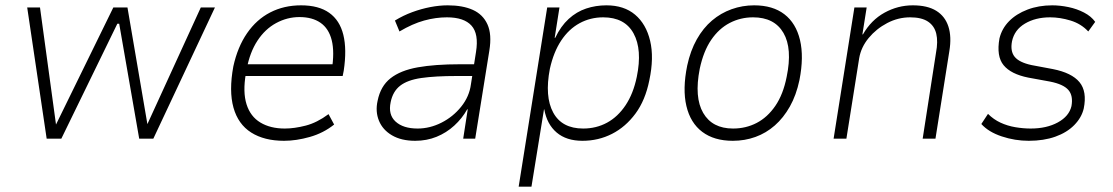

<svg xmlns="http://www.w3.org/2000/svg" viewBox="-20 -520 4173 720"><path d="M155 0 82 -492H130L190 -53L405 -492H458L533 -53H532L733 -492H786L555 0H502L427 -431H420L210 0Z M1045 8Q971 8 922 -23Q873 -54 855.5 -116.5Q838 -179 855 -271Q871 -344 906.5 -395.5Q942 -447 993.5 -473.5Q1045 -500 1109 -500Q1175 -500 1214.5 -472Q1254 -444 1267.5 -389.5Q1281 -335 1269 -255L1265 -235H883L891 -279H1249L1224 -256Q1235 -325 1224 -369Q1213 -413 1182 -434.5Q1151 -456 1103 -456Q1057 -456 1015.5 -433.5Q974 -411 945.5 -367.5Q917 -324 905 -261L902 -244Q890 -175 904.5 -129Q919 -83 956.5 -60.5Q994 -38 1048 -38Q1084 -38 1126.5 -49Q1169 -60 1212 -92L1233 -53Q1193 -21 1142 -6.5Q1091 8 1045 8Z M1537 8Q1485 8 1450 -12.5Q1415 -33 1401 -67.5Q1387 -102 1396 -142Q1407 -197 1444.5 -226.5Q1482 -256 1546.5 -267.5Q1611 -279 1704 -279H1769L1762 -235H1693Q1612 -235 1560 -227.5Q1508 -220 1480.5 -198.5Q1453 -177 1445 -137Q1435 -90 1463.5 -64Q1492 -38 1546 -38Q1592 -38 1635.5 -60Q1679 -82 1709.5 -120Q1740 -158 1746 -204L1765 -325Q1776 -393 1748 -424Q1720 -455 1656 -455Q1614 -455 1570.5 -443Q1527 -431 1478 -402L1461 -443Q1492 -462 1526 -474.5Q1560 -487 1594 -493.5Q1628 -500 1659 -500Q1715 -500 1753 -483Q1791 -466 1808 -428.5Q1825 -391 1815 -330L1762 0H1717L1734 -110H1732Q1713 -76 1683.5 -49Q1654 -22 1617 -7Q1580 8 1537 8Z M1925 180 2032 -492H2078L2060 -378H2062Q2083 -422 2112.5 -449Q2142 -476 2178 -488Q2214 -500 2254 -500Q2320 -500 2361.5 -465Q2403 -430 2418 -367Q2433 -304 2415 -219Q2400 -144 2363 -94Q2326 -44 2275 -18Q2224 8 2164 8Q2104 8 2067.5 -23Q2031 -54 2021 -110H2020L1973 180ZM2167 -38Q2216 -38 2256.5 -60Q2297 -82 2326 -125.5Q2355 -169 2368 -232Q2389 -334 2356 -394.5Q2323 -455 2242 -455Q2194 -455 2153.5 -433Q2113 -411 2084.5 -368Q2056 -325 2042 -262Q2022 -158 2054.5 -98Q2087 -38 2167 -38Z M2728 8Q2658 8 2613.5 -25.5Q2569 -59 2554 -122.5Q2539 -186 2557 -274Q2569 -330 2593 -372.5Q2617 -415 2650 -443Q2683 -471 2723.5 -485.5Q2764 -500 2808 -500Q2878 -500 2921.5 -466.5Q2965 -433 2980 -370Q2995 -307 2978 -220Q2966 -163 2942 -120.5Q2918 -78 2885.5 -49.5Q2853 -21 2813 -6.5Q2773 8 2728 8ZM2729 -38Q2777 -38 2817.5 -59Q2858 -80 2887.5 -123Q2917 -166 2930 -232Q2952 -338 2918 -396.5Q2884 -455 2804 -455Q2757 -455 2716.5 -434Q2676 -413 2647 -370.5Q2618 -328 2604 -262Q2583 -155 2617 -96.5Q2651 -38 2729 -38Z M3106 0 3184 -492H3230L3214 -391H3216Q3247 -445 3297 -472.5Q3347 -500 3403 -500Q3458 -500 3491 -479.5Q3524 -459 3536.5 -420.5Q3549 -382 3540 -328L3488 0H3440L3490 -322Q3498 -364 3491 -393.5Q3484 -423 3460 -439Q3436 -455 3393 -455Q3348 -455 3307 -433.5Q3266 -412 3237.5 -377.5Q3209 -343 3202 -302L3154 0Z M3838 8Q3786 8 3736.5 -8.5Q3687 -25 3660 -55L3685 -93Q3706 -72 3732 -60Q3758 -48 3787.5 -43Q3817 -38 3845 -38Q3905 -38 3947 -61Q3989 -84 3998 -122Q4005 -161 3986.5 -182.5Q3968 -204 3918 -214L3836 -229Q3771 -242 3743.5 -275.5Q3716 -309 3728 -376Q3737 -413 3764 -440.5Q3791 -468 3833 -484Q3875 -500 3926 -500Q3955 -500 3986.5 -493.5Q4018 -487 4045 -473Q4072 -459 4087 -438L4061 -402Q4034 -431 3994.5 -443Q3955 -455 3918 -455Q3863 -455 3823.5 -431.5Q3784 -408 3775 -365Q3768 -328 3785 -307Q3802 -286 3848 -276L3928 -261Q3999 -247 4028 -212Q4057 -177 4044 -113Q4036 -79 4008.5 -51Q3981 -23 3937.5 -7.5Q3894 8 3838 8Z"/></svg>

Font: Nunito Sans 7pt SemiCondensed ExtraLight
Style: Italic
Weight: 250
Width: 4
Italic angle: -9°
Designer: Vernon Adams
Foundry: Vernon Adams
Version: Version 3.101;gftools[0.9.27]